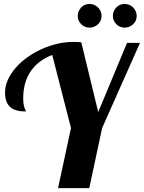

<svg xmlns="http://www.w3.org/2000/svg" viewBox="-20 -965 738 985"><path d="M396.5 -840.8Q378.9 -858.4 378.9 -883.8Q378.9 -895.5 383.5 -906.7Q388.2 -918 396.5 -926.8Q413.6 -944.8 439.9 -944.8Q452.1 -944.8 463.4 -939.9Q474.6 -935.1 482.9 -926.8Q491.2 -918.5 496.1 -907.2Q501 -896 501 -883.8Q501 -857.9 482.9 -840.8Q474.1 -832.5 462.9 -827.9Q451.7 -823.2 439.9 -823.2Q414.1 -823.2 396.5 -840.8ZM576.7 -840.8Q559.1 -858.4 559.1 -883.8Q559.1 -895.5 563.7 -906.7Q568.4 -918 576.7 -926.8Q593.8 -944.8 620.1 -944.8Q644 -944.8 663.1 -926.8Q671.4 -918.5 676.3 -907.2Q681.2 -896 681.2 -883.8Q681.2 -857.9 663.1 -840.8Q644 -823.2 620.1 -823.2Q594.2 -823.2 576.7 -840.8ZM344.2 -308.1 248 -683.1Q176.8 -656.2 137.9 -599.9Q99.1 -543.5 99.1 -460.9Q99.1 -429.7 106 -411.1Q107.9 -404.8 110.8 -399.9Q112.8 -396.5 112.8 -393.1Q58.6 -393.1 33.7 -414.6Q5.9 -438 5.9 -490.2Q5.9 -522.9 20 -554.9Q34.2 -586.9 60.1 -616.7Q84.5 -645 118.4 -669.7Q152.3 -694.3 191.9 -712.4Q274.9 -750 356.9 -750Q379.4 -750 397 -748L483.9 -390.1L631.8 -745.1H698.2L503.9 -308.1L438 0H277.8Z"/></svg>

Font: Pattaya
Style: Regular
Weight: 400
Designer: Pablo Impallari / Thai characters Designed by Thanarat Vachiruckul and Suppakit Chalermlarp
Foundry: Pablo Impallari
Version: Version 2.000